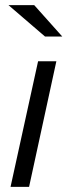

<svg xmlns="http://www.w3.org/2000/svg" viewBox="-20 -726 262 746"><path d="M21 0 128 -488H199L93 0ZM155 -584 13 -706H113L222 -584Z"/></svg>

Font: Red Hat Text
Style: Italic
Weight: 300
Italic angle: -12°
Designer: Pentagram, MCKL
Foundry: Pentagram, MCKL
Version: Version 1.023